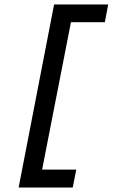

<svg xmlns="http://www.w3.org/2000/svg" viewBox="-20 -736 508 866"><path d="M64 110H308L324 29H170L300 -636H453L468 -716H224Z"/></svg>

Font: Uncut Sans Medium Italic
Style: Regular
Weight: 500
Italic angle: -11°
Designer: Kasper Nordkvist
Foundry: UNCUT.wtf
Version: Version 1.304;Glyphs 3.2 (3246)